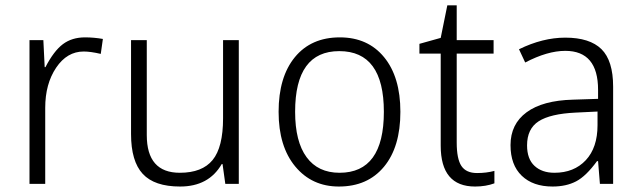

<svg xmlns="http://www.w3.org/2000/svg" viewBox="-20 -679 2366 709"><path d="M359.9 -535.2 352.1 -480Q314 -488.8 289.1 -488.8Q227.5 -488.8 187.3 -429Q147 -369.1 147 -280.8V0H88.9V-530.8H140.1L145 -431.2H147.9Q178.7 -490.7 212.2 -515.9Q245.6 -541 293.9 -541Q326.7 -541 359.9 -535.2Z M522 -530.8V-180.2Q522 -41 644 -41Q726.6 -41 765.1 -88.1Q803.7 -135.3 803.7 -242.2V-530.8H861.8V0H812L801.8 -73.2H798.8Q751 9.8 645 9.8Q550.3 9.8 507.1 -36.9Q463.9 -83.5 463.9 -184.1V-530.8Z M1231.4 9.8Q1131.8 9.8 1070.3 -64.2Q1008.8 -138.2 1008.8 -266.1Q1008.8 -394.5 1068.8 -467.8Q1128.9 -541 1234.9 -541Q1338.4 -541 1398.4 -467.8Q1458.5 -394.5 1458.5 -266.1Q1458.5 -136.2 1397.9 -63.2Q1337.4 9.8 1231.4 9.8ZM1233.9 -41Q1397.5 -41 1397.5 -266.1Q1397.5 -490.2 1232.9 -490.2Q1069.8 -490.2 1069.8 -266.1Q1069.8 -156.2 1112.1 -98.6Q1154.3 -41 1233.9 -41Z M1805.7 -47.9V-2Q1773.9 9.8 1734.4 9.8Q1607.4 9.8 1607.4 -141.1V-481H1528.8V-517.1L1607.4 -539.1L1631.8 -659.2H1666.5V-530.8H1802.7V-481H1666.5V-152.8Q1666.5 -92.3 1683.8 -66.2Q1701.2 -40 1741.7 -40Q1775.9 -40 1805.7 -47.9Z M2195.3 0 2188.5 -84H2184.6Q2144 -28.3 2107.4 -9.3Q2070.8 9.8 2020.5 9.8Q1948.2 9.8 1906.7 -30Q1865.2 -69.8 1865.2 -143.1Q1865.2 -220.7 1924.6 -264.4Q1983.9 -308.1 2096.2 -311L2188.5 -314V-347.2Q2188.5 -491.2 2067.4 -491.2Q2001.5 -491.2 1919.4 -448.2L1896.5 -497.1Q1983.9 -540 2067.4 -540Q2157.7 -540 2200.9 -497.6Q2244.1 -455.1 2244.1 -358.9V0ZM2186.5 -267.1 2105.5 -263.2Q2012.2 -258.8 1969.2 -231.2Q1926.3 -203.6 1926.3 -142.1Q1926.3 -91.8 1953.9 -66.4Q1981.4 -41 2027.3 -41Q2099.6 -41 2143.1 -87.4Q2186.5 -133.8 2186.5 -216.8Z"/></svg>

Font: Droid Sans TV
Style: Regular
Weight: 300
Version: Version 1.00